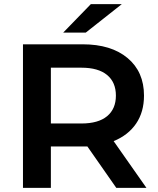

<svg xmlns="http://www.w3.org/2000/svg" viewBox="-20 -916 772 936"><path d="M92 0V-700H383Q522 -700 602 -633Q682 -566 682 -450Q682 -370 643.5 -313.5Q605 -257 534 -228L694 0H547L406 -202H383H228V0ZM228 -314H377Q459 -314 502 -349.5Q545 -385 545 -450Q545 -515 502 -550.5Q459 -586 377 -586H228ZM288 -757 423 -896H574L398 -757Z"/></svg>

Font: Belfius21
Style: Bold
Weight: 700
Designer: Montserrat's base design by Julieta Ulanovsky, modified by Coast SPRL for Belfius Bank NV.
Foundry: Montserrat's base design by Julieta Ulanovsky, modified by Coast SPRL for Belfius Bank NV.
Version: Version 2.000;FEAKit 1.0